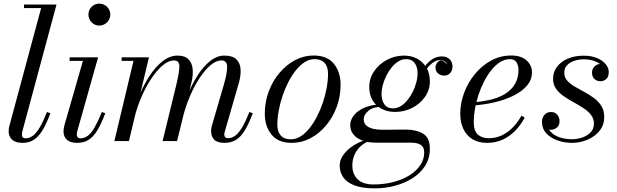

<svg xmlns="http://www.w3.org/2000/svg" viewBox="-20 -775 3392 1055"><path d="M104.5 10Q65.5 10 46.5 -7.5Q27.5 -25 27.5 -53Q27.5 -63 28.8 -70.8Q30 -78.5 32 -85L206 -730.5H112V-750H290.5L102.5 -52Q101.5 -47.5 101 -42.8Q100.5 -38 100.5 -34.5Q100.5 -15 120.5 -15Q142.5 -15 161.8 -30Q181 -45 199.5 -76.8Q218 -108.5 238 -159.5L257 -153Q235.5 -95.5 213.8 -59.5Q192 -23.5 165.8 -6.8Q139.5 10 104.5 10Z M404.5 10Q365.5 10 347.2 -7.2Q329 -24.5 329 -53Q329 -60.5 330.2 -68.8Q331.5 -77 333.5 -85L435.5 -440.5H362.5V-460H519L404 -52Q403 -48 402.5 -43.8Q402 -39.5 402 -36Q402 -27.5 406.2 -21.2Q410.5 -15 422 -15Q444.5 -15 463.5 -29.8Q482.5 -44.5 500.8 -76.5Q519 -108.5 539.5 -159.5L558.5 -153Q537 -95.5 515.2 -59.5Q493.5 -23.5 467.2 -6.8Q441 10 404.5 10ZM525.5 -634.5Q509 -634.5 495.5 -642.8Q482 -651 474 -664.8Q466 -678.5 466 -695Q466 -711.5 474 -725.2Q482 -739 495.5 -747Q509 -755 525.5 -755Q542 -755 555.8 -747Q569.5 -739 577.8 -725.2Q586 -711.5 586 -695Q586 -678.5 577.8 -664.8Q569.5 -651 555.8 -642.8Q542 -634.5 525.5 -634.5Z M1213.5 10Q1174 10 1157 -7.8Q1140 -25.5 1140 -54Q1140 -65 1142.2 -74.8Q1144.5 -84.5 1146.5 -92L1209.5 -308Q1228.5 -373 1228 -408Q1227.5 -443 1196.5 -443Q1167.5 -443 1136.5 -416.5Q1105.5 -390 1076.2 -345.5Q1047 -301 1023.5 -245.8Q1000 -190.5 985.5 -133H971Q985.5 -190 1009.2 -249.2Q1033 -308.5 1064.5 -358.5Q1096 -408.5 1133.8 -439Q1171.5 -469.5 1213 -469.5Q1258 -469.5 1279 -448.8Q1300 -428 1302 -394Q1304 -360 1292.5 -319.5L1215.5 -53Q1214 -48.5 1213.2 -43.5Q1212.5 -38.5 1212.5 -34Q1212.5 -26 1217.8 -20.8Q1223 -15.5 1232.5 -15.5Q1254 -15.5 1273.2 -30Q1292.5 -44.5 1311.2 -76.2Q1330 -108 1350 -159.5L1369 -153Q1347.5 -95.5 1325.8 -59.5Q1304 -23.5 1277.2 -6.8Q1250.5 10 1213.5 10ZM608.5 0 713.5 -440.5H648.5V-460H798.5L688.5 0ZM873.5 0 948.5 -308Q964.5 -374 965.5 -408.5Q966.5 -443 935.5 -443Q906.5 -443 874.8 -416.5Q843 -390 813 -345.5Q783 -301 758.8 -245.8Q734.5 -190.5 720 -133H705.5Q720 -190 744.8 -249.2Q769.5 -308.5 802.2 -358.5Q835 -408.5 874 -439Q913 -469.5 955.5 -469.5Q996.5 -469.5 1016.2 -448.8Q1036 -428 1038.8 -394Q1041.5 -360 1031.5 -319.5L953 0Z M1583.5 10Q1508 10 1471.5 -36Q1435 -82 1435 -149.5Q1435 -215 1456.8 -273Q1478.5 -331 1516.2 -375.2Q1554 -419.5 1602 -444.8Q1650 -470 1703 -470Q1779 -470 1815.2 -423.8Q1851.5 -377.5 1851.5 -310Q1851.5 -244.5 1829.8 -186.5Q1808 -128.5 1770.5 -84.2Q1733 -40 1684.8 -15Q1636.5 10 1583.5 10ZM1578.5 -9.5Q1606 -9.5 1631.5 -25.5Q1657 -41.5 1679.8 -69.5Q1702.5 -97.5 1721.2 -133.8Q1740 -170 1753.8 -210.5Q1767.5 -251 1775 -292Q1782.5 -333 1782.5 -370Q1782.5 -407 1764.2 -428.5Q1746 -450 1708 -450Q1680.5 -450 1655 -434Q1629.5 -418 1606.8 -390Q1584 -362 1565.2 -325.8Q1546.5 -289.5 1532.8 -249Q1519 -208.5 1511.5 -167.5Q1504 -126.5 1504 -89.5Q1504 -52.5 1522.2 -31Q1540.5 -9.5 1578.5 -9.5Z M2041.5 260Q1967.5 260 1924.8 242.5Q1882 225 1864.2 196.5Q1846.5 168 1846.5 135.5Q1846.5 105 1864.5 79Q1882.5 53 1909.5 33.5Q1936.5 14 1964 3Q1991.5 -8 2010.5 -8H2039.5Q1999.5 -1 1972 19.8Q1944.5 40.5 1930.2 70.2Q1916 100 1916 134.5Q1916 181.5 1945 210Q1974 238.5 2032.5 238.5Q2091 238.5 2141.8 225.2Q2192.5 212 2230.5 188Q2268.5 164 2289.8 132Q2311 100 2311 62.5Q2311 33 2291.8 21Q2272.5 9 2241.5 9Q2232 9 2211.8 9Q2191.5 9 2166.2 9Q2141 9 2116.5 9Q2092 9 2073.2 9Q2054.5 9 2048 9Q2003 9 1971 -3Q1939 -15 1921.8 -36.5Q1904.5 -58 1904.5 -86.5Q1904.5 -110.5 1917.5 -131.2Q1930.5 -152 1953.8 -167.8Q1977 -183.5 2008.5 -192.2Q2040 -201 2077.5 -201L2076.5 -188Q2029.5 -188 2004 -166Q1978.5 -144 1978.5 -120.5Q1978.5 -97 1994.2 -84.2Q2010 -71.5 2033.2 -66.8Q2056.5 -62 2078.5 -62Q2096 -62 2121.5 -62.2Q2147 -62.5 2171.2 -62.8Q2195.5 -63 2209.5 -63Q2266 -63 2304 -41Q2342 -19 2342 42Q2342 96.5 2315.2 137.5Q2288.5 178.5 2244.2 205.8Q2200 233 2147 246.5Q2094 260 2041.5 260ZM2150.5 -160Q2110 -160 2078 -176.5Q2046 -193 2027.5 -223.5Q2009 -254 2009 -296.5Q2009 -344.5 2035.8 -383.8Q2062.5 -423 2106.2 -446.2Q2150 -469.5 2200.5 -469.5Q2241 -469.5 2273 -452Q2305 -434.5 2323.5 -402.8Q2342 -371 2342 -328.5Q2342 -281 2315.2 -242.8Q2288.5 -204.5 2245 -182.2Q2201.5 -160 2150.5 -160ZM2140.5 -179.5Q2161.5 -179.5 2181 -191.2Q2200.5 -203 2217.5 -223.2Q2234.5 -243.5 2247.2 -268.8Q2260 -294 2267.2 -321Q2274.5 -348 2274.5 -373Q2274.5 -406 2259 -428Q2243.5 -450 2210.5 -450Q2189.5 -450 2170 -438.2Q2150.5 -426.5 2133.5 -406.2Q2116.5 -386 2103.8 -361Q2091 -336 2083.8 -309Q2076.5 -282 2076.5 -257Q2076.5 -224 2092 -201.8Q2107.5 -179.5 2140.5 -179.5ZM2408.5 -465Q2434 -465 2450.2 -449.8Q2466.5 -434.5 2466.5 -409.5Q2466.5 -389 2454 -374.2Q2441.5 -359.5 2420.5 -359.5Q2402 -359.5 2387.5 -371.2Q2373 -383 2373 -404Q2373 -418.5 2381.2 -429.2Q2389.5 -440 2402.5 -444Q2413 -441.5 2422.2 -435.5Q2431.5 -429.5 2438.5 -419Q2434 -432 2423 -438.5Q2412 -445 2399.5 -445Q2379 -445 2360.5 -432.2Q2342 -419.5 2325.5 -397.2Q2309 -375 2295 -346.5L2281 -354.5Q2307.5 -410 2339.2 -437.5Q2371 -465 2408.5 -465Z M2657 10Q2609 10 2576 -10.2Q2543 -30.5 2526 -66.5Q2509 -102.5 2509 -150Q2509 -207.5 2530 -264.2Q2551 -321 2589 -367.5Q2627 -414 2678.2 -442Q2729.5 -470 2789.5 -470Q2843.5 -470 2873.2 -443.2Q2903 -416.5 2903 -377Q2903 -336 2875 -303.8Q2847 -271.5 2800.5 -248.8Q2754 -226 2697.5 -212.8Q2641 -199.5 2584 -196V-213Q2627 -216.5 2664.2 -224.5Q2701.5 -232.5 2731.8 -246.5Q2762 -260.5 2783.8 -281Q2805.5 -301.5 2817.2 -328.8Q2829 -356 2829 -391Q2829 -414.5 2818.2 -432.2Q2807.5 -450 2782.5 -450Q2754 -450 2728.2 -434Q2702.5 -418 2680.2 -390.2Q2658 -362.5 2640 -327.5Q2622 -292.5 2609.2 -253.8Q2596.5 -215 2589.8 -176.8Q2583 -138.5 2583 -105Q2583 -55 2606.2 -35.2Q2629.5 -15.5 2664.5 -15.5Q2704 -15.5 2737.5 -31.2Q2771 -47 2798 -75Q2825 -103 2845.5 -139.5L2863 -129Q2843.5 -91 2813.8 -59.5Q2784 -28 2744.8 -9Q2705.5 10 2657 10Z M3123.5 10Q3081.5 10 3043.8 -3.2Q3006 -16.5 2982 -42.2Q2958 -68 2958 -105Q2958 -127 2971.2 -143.2Q2984.5 -159.5 3008 -159.5Q3028.5 -159.5 3041.5 -145.2Q3054.5 -131 3054.5 -109Q3054.5 -86 3040 -74Q3025.5 -62 3006.5 -62Q2993.5 -62 2982.8 -66.5Q2972 -71 2965.5 -80.5Q2959 -90 2959 -105H2986Q2986 -74 3004.2 -52.8Q3022.5 -31.5 3053.8 -20.8Q3085 -10 3123 -10Q3151 -10 3178.8 -19.2Q3206.5 -28.5 3225 -47.5Q3243.5 -66.5 3243.5 -96Q3243.5 -123.5 3227.2 -144Q3211 -164.5 3185.5 -181.2Q3160 -198 3131.2 -213.5Q3102.5 -229 3077 -246.8Q3051.5 -264.5 3035.2 -287.5Q3019 -310.5 3019 -342Q3019 -379 3040.5 -407.8Q3062 -436.5 3100 -452.8Q3138 -469 3187 -469Q3231 -469 3261.8 -455.5Q3292.5 -442 3308.8 -421.5Q3325 -401 3325 -380Q3325 -353 3311.2 -340.8Q3297.5 -328.5 3280 -328.5Q3261.5 -328.5 3247.2 -340.2Q3233 -352 3233 -376.5Q3233 -395 3246.2 -409.2Q3259.5 -423.5 3280 -423.5Q3296 -423.5 3310 -411.2Q3324 -399 3324 -380H3300.5Q3300.5 -398 3286.8 -413.8Q3273 -429.5 3247.5 -439.2Q3222 -449 3187 -449Q3161.5 -449 3137 -441.2Q3112.5 -433.5 3096.5 -417.2Q3080.5 -401 3080.5 -375.5Q3080.5 -350.5 3096.2 -332.5Q3112 -314.5 3137 -299.8Q3162 -285 3190.2 -270Q3218.5 -255 3243.5 -236.5Q3268.5 -218 3284.2 -193Q3300 -168 3300 -132Q3300 -87.5 3274 -55.8Q3248 -24 3207.5 -7Q3167 10 3123.5 10Z"/></svg>

Font: Bodoni Moda 11pt
Style: Italic
Weight: 400
Italic angle: -13°
Version: Version 2.004